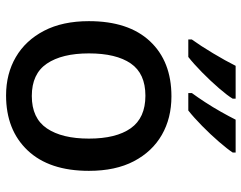

<svg xmlns="http://www.w3.org/2000/svg" viewBox="-104 -702 816 649"><g transform="rotate(90 304.5 -378.0)"><path d="M558 -270Q558 -136 489 -63Q420 10 303 10Q230 10 173.5 -23Q117 -56 84.5 -118.5Q52 -181 52 -270Q52 -404 120 -476.5Q188 -549 306 -549Q380 -549 436.5 -516.5Q493 -484 525.5 -422Q558 -360 558 -270ZM161 -270Q161 -179 195.5 -128Q230 -77 305 -77Q380 -77 414.5 -128Q449 -179 449 -270Q449 -362 414 -411.5Q379 -461 304 -461Q229 -461 195 -411.5Q161 -362 161 -270ZM496 -756Q485 -739 460 -710Q435 -681 406 -652.5Q377 -624 354 -606H295V-618Q309 -637 326 -663Q343 -689 358.5 -716.5Q374 -744 385 -766H496ZM314 -756Q304 -739 279 -710Q254 -681 225 -652.5Q196 -624 173 -606H114V-618Q135 -647 160.5 -689.5Q186 -732 203 -766H314Z"/></g></svg>

Font: Noto Sans Gurmukhi UI Medium
Style: Regular
Weight: 500
Designer: Jelle Bosma - Monotype Design Team
Foundry: Monotype Imaging Inc.
Version: Version 2.004; ttfautohint (v1.8.4.7-5d5b)